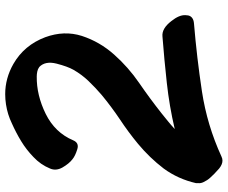

<svg xmlns="http://www.w3.org/2000/svg" viewBox="-88 -736 867 731"><g transform="rotate(-90 345.5 -370.5)"><path d="M456.1 -654.3Q479.5 -631.8 468.8 -588.9Q458 -546.9 445.3 -524.4Q426.8 -492.2 402.3 -466.8Q377 -440.4 349.6 -417Q304.7 -379.9 256.8 -347.7Q208 -315.4 163.1 -278.3Q110.4 -234.4 69.3 -180.7Q29.3 -126 13.7 -57.6Q13.7 -53.7 13.7 -49.8Q12.7 -39.1 17.6 -29.3Q24.4 -14.6 34.2 -3.9Q46.9 10.7 69.3 30.3Q85 43 99.6 43Q107.4 43 115.2 39.1Q234.4 -15.6 363.3 -35.2Q492.2 -54.7 621.1 -65.4Q634.8 -66.4 642.6 -72.3Q650.4 -78.1 652.3 -87.9Q653.3 -92.8 653.3 -98.6Q654.3 -122.1 630.9 -151.4Q602.5 -188.5 572.3 -185.5Q484.4 -178.7 395.5 -168.9Q306.6 -159.2 219.7 -138.7Q234.4 -152.3 250 -165Q265.6 -177.7 280.3 -189.5Q335.9 -233.4 395.5 -274.4Q455.1 -315.4 502.9 -369.1Q551.8 -423.8 574.2 -492.2Q595.7 -559.6 569.3 -631.8Q539.1 -711.9 467.8 -752.9Q413.1 -784.2 352.5 -784.2Q333 -784.2 313.5 -781.2Q275.4 -775.4 241.2 -758.8Q206.1 -743.2 173.8 -723.6Q141.6 -704.1 113.3 -676.8Q84 -649.4 69.3 -613.3Q59.6 -590.8 73.2 -566.4Q87.9 -541 104.5 -528.3Q117.2 -517.6 142.6 -509.8Q167 -502 176.8 -525.4Q206.1 -594.7 277.3 -629.9Q348.6 -665 419.9 -664.1Q428.7 -664.1 438.5 -662.1Q448.2 -660.2 456.1 -654.3Z"/></g></svg>

Font: TroubleSide
Style: Comic
Weight: 400
Designer: Koroletov
Version: 1_5